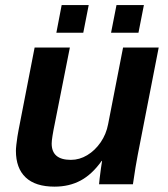

<svg xmlns="http://www.w3.org/2000/svg" viewBox="-20 -712 651 742"><path d="M373 -90.3Q335.9 -38.1 291.7 -14.4Q247.6 9.3 190.9 9.3Q116.7 9.3 79.1 -26.4Q41.5 -62 41.5 -129.4Q41.5 -137.7 43.2 -153.1Q44.9 -168.5 47.4 -184.6Q49.8 -200.7 51.8 -209.5L113.8 -528.3H250L192.4 -237.8Q179.7 -176.8 179.7 -157.2Q179.7 -94.2 253.9 -94.2Q287.1 -94.2 317.1 -112.3Q347.2 -130.4 368.9 -161.9Q390.6 -193.4 397.9 -232.4L455.6 -528.3H593.3L512.2 -112.8Q508.3 -93.3 503.7 -65.2Q499 -37.1 493.7 0H362.8Q362.8 -2.9 365 -21.7Q367.2 -40.5 370.1 -61.3Q373 -82 374.5 -90.3ZM536.1 -692.4 515.1 -585.4H409.2L430.2 -692.4ZM322.8 -692.4 301.8 -585.4H197.8L218.3 -692.4Z"/></svg>

Font: Arimo
Style: Bold Italic
Weight: 700
Italic angle: -12°
Designer: Steve Matteson
Foundry: Monotype Imaging Inc.
Version: Version 1.33